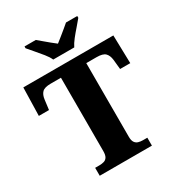

<svg xmlns="http://www.w3.org/2000/svg" viewBox="-215 -1063 1100 1195"><g transform="rotate(-30 334.5 -465.5)"><path d="M148 0V-57H178Q197 -57 212 -61.5Q227 -66 235.5 -80Q244 -94 244 -122V-649H170Q126 -649 109 -632Q92 -615 88 -582L79 -512H6L11 -714H658L663 -512H590L583 -582Q579 -615 562 -632Q545 -649 500 -649H426V-120Q426 -93 435 -79.5Q444 -66 459 -61.5Q474 -57 492 -57H523V0ZM259 -771Q249 -794 227.5 -820.5Q206 -847 183.5 -873Q161 -899 145 -918V-931H226Q239 -921 258 -904Q277 -887 298 -870.5Q319 -854 334 -842Q349 -854 370 -870.5Q391 -887 411 -904Q431 -921 443 -931H524V-918Q509 -899 486 -873Q463 -847 442 -820.5Q421 -794 410 -771Z"/></g></svg>

Font: Noto Serif Khmer ExtraBold
Style: Regular
Weight: 800
Version: Version 2.003